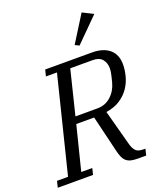

<svg xmlns="http://www.w3.org/2000/svg" viewBox="-189 -1054 979 1161"><g transform="rotate(-20 300.5 -473.5)"><path d="M-11 -41H60L213 -657H142L152 -698H453Q525 -698 565 -664Q605 -630 605 -567Q605 -531 595 -492.5Q585 -454 562.5 -420.5Q540 -387 503 -362.5Q466 -338 412 -330L474 -100Q482 -71 496.5 -56Q511 -41 544 -41H558L548 0H498Q471 0 453 -4Q435 -8 422.5 -18Q410 -28 401.5 -46Q393 -64 387 -91L331 -324H216L145 -41H216L206 0H-21ZM227 -369H369Q420 -369 456.5 -402.5Q493 -436 506 -487Q509 -500 515.5 -525.5Q522 -551 522 -571Q522 -607 502.5 -630Q483 -653 442 -653H297ZM370 -776 477 -947 546 -912 397 -763Z"/></g></svg>

Font: IBM Plex Serif
Style: Italic
Weight: 400
Italic angle: -14°
Designer: Mike Abbink, Paul van der Laan, Pieter van Rosmalen
Foundry: Bold Monday
Version: Version 3.001